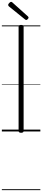

<svg xmlns="http://www.w3.org/2000/svg" viewBox="-20 -1414 454 2065"><path d="M207 14Q193 14 186.5 9Q180 4 180 -5V-1127Q180 -1137 186.5 -1141.5Q193 -1146 207 -1146Q220 -1146 227 -1141.5Q234 -1137 234 -1127V-5Q234 4 227.5 9Q221 14 207 14ZM262 -1199Q258 -1199 255.5 -1201Q253 -1203 248 -1206L75 -1346Q71 -1351 69.5 -1354Q68 -1357 68 -1361Q68 -1367 73.5 -1375Q79 -1383 86.5 -1388.5Q94 -1394 100 -1394Q105 -1394 108.5 -1391.5Q112 -1389 116 -1385L281 -1237Q285 -1233 286 -1229.5Q287 -1226 287 -1224Q287 -1217 278 -1208Q269 -1199 262 -1199ZM0 621H414V631H0ZM0 -20H414V0H0ZM0 -505H414V-500H0ZM0 -1141H414V-1131H0Z"/></svg>

Font: Playwrite BR Guides
Style: Regular
Weight: 400
Designer: Veronika Burian, José Scaglione
Foundry: TypeTogether
Version: Version 1.003